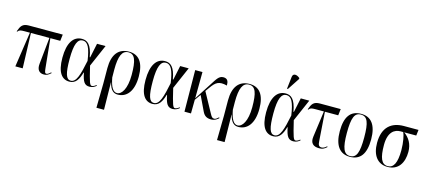

<svg xmlns="http://www.w3.org/2000/svg" viewBox="-71 -1481 5329 2396"><g transform="rotate(15 2594.0 -283.0)"><path d="M109 0H204L189 -453H428L393 -112C383 -24 426 6 478 6C508 6 532 -2 568 -36L561 -44C534 -17 517 -11 507 -11C488 -11 483 -25 478 -76L440 -453H568L578 -536H140C59 -536 37 -499 12 -427L19 -424C39 -450 54 -453 109 -453H176Z M808 10C891 10 926 -56 952 -146H956C978 -32 1004 6 1067 6C1109 6 1135 -13 1154 -29L1148 -38C1137 -27 1112 -11 1094 -11C1068 -11 1058 -37 1007 -251L1131 -536H1021L982 -351H976C948 -509 894 -547 825 -547C716 -547 648 -451 648 -257C648 -65 713 10 808 10ZM822 -6C763 -6 739 -76 739 -266C739 -458 774 -530 840 -530C904 -530 938 -464 962 -299C924 -116 895 -6 822 -6Z M1220 237H1318L1313 -117H1315C1339 -18 1381 10 1433 10C1545 10 1630 -81 1630 -275C1630 -455 1561 -545 1434 -545C1297 -545 1224 -452 1224 -277L1225 -79ZM1419 -6C1370 -6 1335 -59 1313 -179L1312 -281C1312 -456 1347 -535 1429 -535C1511 -535 1539 -458 1539 -272C1539 -93 1480 -6 1419 -6Z M1882 10C1965 10 2000 -56 2026 -146H2030C2052 -32 2078 6 2141 6C2183 6 2209 -13 2228 -29L2222 -38C2211 -27 2186 -11 2168 -11C2142 -11 2132 -37 2081 -251L2205 -536H2095L2056 -351H2050C2022 -509 1968 -547 1899 -547C1790 -547 1722 -451 1722 -257C1722 -65 1787 10 1882 10ZM1896 -6C1837 -6 1813 -76 1813 -266C1813 -458 1848 -530 1914 -530C1978 -530 2012 -464 2036 -299C1998 -116 1969 -6 1896 -6Z M2294 0H2378L2380 -177L2435 -254L2527 -61C2550 -14 2582 8 2638 8C2687 8 2721 -19 2737 -36L2730 -44C2713 -28 2693 -11 2675 -11C2648 -11 2639 -25 2619 -61L2479 -317L2514 -366C2573 -449 2611 -480 2721 -452C2721 -504 2709 -541 2653 -541C2596 -541 2571 -492 2519 -411L2380 -196L2383 -536H2289Z M2778 237H2876L2871 -117H2873C2897 -18 2939 10 2991 10C3103 10 3188 -81 3188 -275C3188 -455 3119 -545 2992 -545C2855 -545 2782 -452 2782 -277L2783 -79ZM2977 -6C2928 -6 2893 -59 2871 -179L2870 -281C2870 -456 2905 -535 2987 -535C3069 -535 3097 -458 3097 -272C3097 -93 3038 -6 2977 -6Z M3466 -606 3570 -764V-776C3532 -810 3480 -818 3474 -766L3456 -610ZM3440 10C3523 10 3558 -56 3584 -146H3588C3610 -32 3636 6 3699 6C3741 6 3767 -13 3786 -29L3780 -38C3769 -27 3744 -11 3726 -11C3700 -11 3690 -37 3639 -251L3763 -536H3653L3614 -351H3608C3580 -509 3526 -547 3457 -547C3348 -547 3280 -451 3280 -257C3280 -65 3345 10 3440 10ZM3454 -6C3395 -6 3371 -76 3371 -266C3371 -458 3406 -530 3472 -530C3536 -530 3570 -464 3594 -299C3556 -116 3527 -6 3454 -6Z M4033 6C4073 6 4097 -2 4133 -36L4126 -44C4107 -25 4084 -11 4062 -11C4025 -11 4016 -33 4013 -82L3987 -453H4159L4169 -536H3900C3819 -536 3797 -499 3772 -427L3779 -424C3799 -450 3814 -453 3869 -453H3974L3928 -115C3916 -28 3961 6 4033 6Z M4431 10C4565 10 4634 -78 4634 -268C4634 -454 4562 -545 4433 -545C4296 -545 4229 -455 4229 -268C4229 -80 4304 10 4431 10ZM4432 0C4352 0 4320 -74 4320 -268C4320 -464 4349 -535 4431 -535C4515 -535 4544 -464 4544 -268C4544 -74 4515 0 4432 0Z M4918 10C5059 10 5123 -98 5123 -238C5123 -342 5077 -412 5010 -461H5165L5174 -536H4986C4828 -536 4716 -452 4716 -247C4716 -89 4788 10 4918 10ZM4920 0C4837 0 4806 -80 4806 -244C4806 -413 4886 -461 4963 -461H4997C5013 -429 5033 -340 5033 -235C5033 -71 4993 0 4920 0Z"/></g></svg>

Font: Noto Serif Display Condensed
Style: Regular
Weight: 400
Width: 3
Designer: Monotype Design Team
Foundry: Monotype Imaging Inc.
Version: Version 2.009